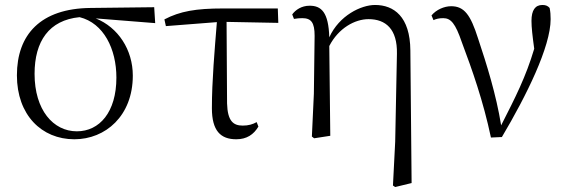

<svg xmlns="http://www.w3.org/2000/svg" viewBox="-20 -546 2288 772"><path d="M279 14C404 14 514 -80 514 -242C514 -346 455 -436 365 -472L604 -453L600 -517L344 -514C143 -512 48 -407 48 -243C48 -84 147 14 279 14ZM300 -477C397 -453 448 -349 448 -234C448 -95 380 -18 289 -18C194 -18 119 -104 119 -249C119 -380 177 -465 300 -477Z M930 14C972 14 1000 -5 1019 -37L1012 -55C996 -46 979 -41 956 -41C918 -41 895 -59 893 -130L891 -458L1099 -454L1097 -512H877C768 -512 704 -501 641 -468L647 -441L852 -457C843 -344 832 -221 832 -111C832 -20 867 14 930 14Z M1560 200 1569 206 1635 190 1630 -343C1629 -480 1563 -526 1488 -526C1432 -526 1344 -484 1304 -396C1301 -497 1272 -523 1225 -523C1192 -523 1168 -506 1155 -488L1162 -470C1174 -472 1184 -473 1195 -473C1231 -473 1245 -456 1245 -402L1242 -169L1234 3L1243 10L1308 0L1304 -361C1341 -433 1407 -469 1462 -469C1531 -469 1578 -429 1576 -330L1569 24Z M1954 7 1998 5C2097 -162 2194 -358 2194 -469C2194 -486 2193 -499 2190 -514C2183 -522 2175 -526 2161 -526C2132 -526 2117 -505 2117 -462C2117 -436 2121 -401 2128 -350C2094 -236 2053 -156 1995 -42C1975 -166 1937 -287 1902 -392C1872 -486 1847 -521 1794 -521C1766 -521 1734 -507 1715 -484L1723 -465C1733 -470 1746 -473 1762 -473C1793 -473 1811 -452 1837 -376C1878 -267 1923 -140 1954 7Z"/></svg>

Font: Noto Serif CJK HK Light
Style: Regular
Weight: 300
Designer: Ryoko NISHIZUKA 西塚涼子 (kana & ideographs); Frank Grießhammer (Latin, Greek & Cyrillic); Wenlong ZHANG 张文龙 (bopomofo); San
Foundry: Adobe
Version: Version 2.001;hotconv 1.1.0;makeotfexe 2.6.0